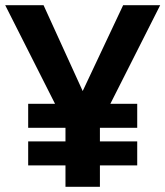

<svg xmlns="http://www.w3.org/2000/svg" viewBox="-20 -716 634 736"><path d="M403 -318H506V-226H363V-174H506V-82H363V0H231V-82H88V-174H231V-226H88V-318H191L0 -696H147L297 -367L452 -696H594Z"/></svg>

Font: AmikoBold
Style: Bold
Weight: 700
Designer: Pablo Impallari, Rodrigo Fuenzalida, Andres Torresi
Foundry: Impallari Type
Version: Version 1.000; ttfautohint (v1.3)